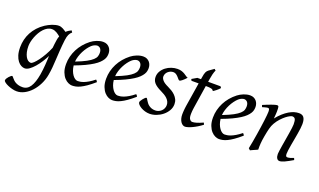

<svg xmlns="http://www.w3.org/2000/svg" viewBox="-84 -1050 2939 1769"><g transform="rotate(20 1385.5 -165.0)"><path d="M165 -46.9Q175.3 -46.9 192.9 -63.2Q210.4 -79.6 230.7 -106.9Q251 -134.3 271.7 -170.4Q292.5 -206.5 308.6 -246.1Q310.5 -264.6 312.7 -284.9Q314.9 -305.2 318.8 -328.1Q320.3 -338.4 323 -347.7Q325.7 -356.9 329.1 -365.2Q321.8 -371.1 313 -377.9Q304.2 -384.8 293.7 -391.1Q283.2 -397.5 271 -401.6Q258.8 -405.8 245.1 -405.8Q222.7 -405.8 202.6 -394.8Q182.6 -383.8 165.8 -365.7Q148.9 -347.7 135.5 -324.5Q122.1 -301.3 112.5 -276.6Q103 -252 97.9 -228Q92.8 -204.1 92.8 -185.1Q92.8 -153.3 98.6 -127.9Q104.5 -102.5 114.3 -84.5Q124 -66.4 137.2 -56.6Q150.4 -46.9 165 -46.9ZM429.2 -439.9Q412.6 -426.3 403.1 -406.2Q393.6 -386.2 389.2 -351.1Q382.3 -293 379.2 -245.1Q376 -197.3 373.8 -155.5Q371.6 -113.8 368.4 -75.9Q365.2 -38.1 358.4 -0.5Q349.6 50.3 327.4 94.7Q305.2 139.2 274.7 172.4Q244.1 205.6 207.3 224.9Q170.4 244.1 132.3 244.1Q111.8 244.1 88.1 238Q64.5 231.9 44.4 223.1Q24.4 214.4 11 204.1Q-2.4 193.8 -2.4 185.1Q-2.4 176.8 3.9 166.3Q10.3 155.8 18.6 146.7Q26.9 137.7 34.9 131.3Q43 125 46.4 125Q50.3 125 54.4 129.9Q58.6 134.8 64.7 141.8Q70.8 148.9 79.3 157.5Q87.9 166 100.1 173.1Q112.3 180.2 129.4 185.1Q146.5 189.9 169.4 189.9Q216.8 189.9 244.6 147.5Q272.5 105 286.6 23.4Q291 -3.9 293.7 -28.1Q296.4 -52.2 298.1 -75Q299.8 -97.7 300.8 -119.4Q301.8 -141.1 302.7 -164.1Q287.1 -133.3 266.4 -100.8Q245.6 -68.4 222.4 -41.5Q199.2 -14.6 175.3 2.7Q151.4 20 129.9 20Q113.8 20 95.5 10.7Q77.1 1.5 61.3 -18.8Q45.4 -39.1 35.2 -71Q24.9 -103 24.9 -148.9Q24.9 -187.5 33.7 -224.4Q42.5 -261.2 60.3 -294.7Q78.1 -328.1 105 -357.7Q131.8 -387.2 168 -411.1Q181.6 -419.9 197.3 -428.2Q212.9 -436.5 229.5 -442.9Q246.1 -449.2 262.5 -453.1Q278.8 -457 293.9 -457Q304.7 -457 314.9 -453.9Q325.2 -450.7 334.7 -445.8Q344.2 -440.9 352.8 -435.1Q361.3 -429.2 369.1 -424.3Q380.4 -435.1 392.8 -442.9Q405.3 -450.7 418 -457Z M635.7 -381.8Q619.6 -367.2 604.2 -346.2Q588.9 -325.2 576.4 -300.8Q564 -276.4 555.7 -249.8Q547.4 -223.1 545.4 -197.3Q609.4 -222.2 646.7 -242.4Q684.1 -262.7 703.1 -280.8Q722.2 -298.8 727.5 -315.4Q732.9 -332 732.9 -349.1Q732.9 -364.3 729 -375.2Q725.1 -386.2 718.8 -392.8Q712.4 -399.4 704.3 -402.6Q696.3 -405.8 688 -405.8Q680.2 -405.8 665 -400.1Q649.9 -394.5 635.7 -381.8ZM811 -371.1Q811 -357.4 807.9 -342.3Q804.7 -327.1 794.7 -311Q784.7 -294.9 766.8 -277.3Q749 -259.8 719.5 -241Q689.9 -222.2 647.5 -201.9Q605 -181.6 545.9 -159.7Q548.8 -132.3 557.4 -109.9Q565.9 -87.4 577.4 -71.3Q588.9 -55.2 602.3 -46.1Q615.7 -37.1 628.9 -37.1Q639.2 -37.1 653.8 -39.3Q668.5 -41.5 687.7 -48.8Q707 -56.2 731.2 -70.3Q755.4 -84.5 784.7 -107.9Q790 -105 794.2 -98.4Q798.3 -91.8 799.8 -87.9Q759.8 -53.2 729 -32Q698.2 -10.7 674.1 0.7Q649.9 12.2 630.6 16.1Q611.3 20 593.8 20Q577.6 20 557.1 11Q536.6 2 518.6 -17.8Q500.5 -37.6 488 -69.6Q475.6 -101.6 475.6 -147.9Q475.6 -186 484.9 -222.9Q494.1 -259.8 511.5 -293.7Q528.8 -327.6 554.2 -357.9Q579.6 -388.2 611.8 -413.1Q623 -421.9 637.2 -429.9Q651.4 -438 666.7 -444.1Q682.1 -450.2 698 -453.6Q713.9 -457 729 -457Q750 -457 765.4 -449.5Q780.8 -441.9 791 -429.7Q801.3 -417.5 806.2 -402.1Q811 -386.7 811 -371.1Z M1028.8 -381.8Q1012.7 -367.2 997.3 -346.2Q981.9 -325.2 969.5 -300.8Q957 -276.4 948.7 -249.8Q940.4 -223.1 938.5 -197.3Q1002.4 -222.2 1039.8 -242.4Q1077.1 -262.7 1096.2 -280.8Q1115.2 -298.8 1120.6 -315.4Q1126 -332 1126 -349.1Q1126 -364.3 1122.1 -375.2Q1118.2 -386.2 1111.8 -392.8Q1105.5 -399.4 1097.4 -402.6Q1089.4 -405.8 1081.1 -405.8Q1073.2 -405.8 1058.1 -400.1Q1043 -394.5 1028.8 -381.8ZM1204.1 -371.1Q1204.1 -357.4 1200.9 -342.3Q1197.8 -327.1 1187.7 -311Q1177.7 -294.9 1159.9 -277.3Q1142.1 -259.8 1112.5 -241Q1083 -222.2 1040.5 -201.9Q998 -181.6 939 -159.7Q941.9 -132.3 950.4 -109.9Q959 -87.4 970.5 -71.3Q981.9 -55.2 995.4 -46.1Q1008.8 -37.1 1022 -37.1Q1032.2 -37.1 1046.9 -39.3Q1061.5 -41.5 1080.8 -48.8Q1100.1 -56.2 1124.3 -70.3Q1148.4 -84.5 1177.7 -107.9Q1183.1 -105 1187.3 -98.4Q1191.4 -91.8 1192.9 -87.9Q1152.8 -53.2 1122.1 -32Q1091.3 -10.7 1067.1 0.7Q1043 12.2 1023.7 16.1Q1004.4 20 986.8 20Q970.7 20 950.2 11Q929.7 2 911.6 -17.8Q893.6 -37.6 881.1 -69.6Q868.7 -101.6 868.7 -147.9Q868.7 -186 877.9 -222.9Q887.2 -259.8 904.5 -293.7Q921.9 -327.6 947.3 -357.9Q972.7 -388.2 1004.9 -413.1Q1016.1 -421.9 1030.3 -429.9Q1044.4 -438 1059.8 -444.1Q1075.2 -450.2 1091.1 -453.6Q1106.9 -457 1122.1 -457Q1143.1 -457 1158.4 -449.5Q1173.8 -441.9 1184.1 -429.7Q1194.3 -417.5 1199.2 -402.1Q1204.1 -386.7 1204.1 -371.1Z M1571.8 -412.1Q1562 -400.9 1552.5 -391.8Q1543 -382.8 1534.7 -376Q1526.4 -369.1 1519.8 -365.5Q1513.2 -361.8 1509.8 -361.8Q1503.4 -361.8 1496.3 -370.4Q1489.3 -378.9 1480.2 -388.9Q1471.2 -398.9 1459.2 -407.5Q1447.3 -416 1431.2 -416Q1417.5 -416 1404.3 -410.9Q1391.1 -405.8 1380.6 -396.7Q1370.1 -387.7 1363.5 -374.8Q1356.9 -361.8 1356.9 -346.2Q1356.9 -329.1 1373.3 -310.1Q1389.6 -291 1429.2 -272.9Q1449.2 -263.7 1469.2 -251.5Q1489.3 -239.3 1505.1 -223.4Q1521 -207.5 1531 -187.3Q1541 -167 1541 -141.1Q1541 -107.4 1523.7 -77.9Q1506.3 -48.3 1479.2 -26.6Q1452.1 -4.9 1418.9 7.6Q1385.7 20 1354 20Q1331.1 20 1308.6 13.4Q1286.1 6.8 1268.6 -3.4Q1251 -13.7 1240 -25.6Q1229 -37.6 1229 -47.9Q1229 -53.2 1234.9 -63.5Q1240.7 -73.7 1248.8 -83.7Q1256.8 -93.8 1265.1 -101.3Q1273.4 -108.9 1278.8 -108.9Q1282.2 -108.9 1285.9 -102.8Q1289.6 -96.7 1295.2 -87.6Q1300.8 -78.6 1308.6 -67.9Q1316.4 -57.1 1328.1 -48.1Q1339.8 -39.1 1355.7 -33Q1371.6 -26.9 1393.1 -26.9Q1410.2 -26.9 1425.5 -33.4Q1440.9 -40 1452.4 -51Q1463.9 -62 1470.5 -76.9Q1477.1 -91.8 1477.1 -108.9Q1477.1 -127.9 1469.2 -143.3Q1461.4 -158.7 1448.5 -171.1Q1435.5 -183.6 1418.5 -193.8Q1401.4 -204.1 1382.8 -212.9Q1356.9 -225.1 1339.4 -237.3Q1321.8 -249.5 1311 -262.2Q1300.3 -274.9 1295.7 -289.1Q1291 -303.2 1291 -318.8Q1291 -349.6 1306.2 -375Q1321.3 -400.4 1345.2 -418.7Q1369.1 -437 1398.7 -447Q1428.2 -457 1457 -457Q1481.9 -457 1499 -451.2Q1516.1 -445.3 1529.1 -437.5Q1542 -429.7 1551.8 -422.4Q1561.5 -415 1571.8 -412.1Z M1861.3 -57.1Q1837.4 -38.6 1813.5 -24.2Q1789.6 -9.8 1768.1 0Q1746.6 9.8 1729.2 14.9Q1711.9 20 1701.2 20Q1689 20 1678 12.7Q1667 5.4 1658.4 -7.6Q1649.9 -20.5 1645 -38.6Q1640.1 -56.6 1640.1 -78.1Q1640.1 -87.4 1640.6 -96.7Q1641.1 -106 1641.8 -116Q1642.6 -126 1643.8 -137.2Q1645 -148.4 1647 -162.1L1684.6 -397.9H1614.3L1606.9 -413.1L1656.2 -441.9H1691.4L1694.3 -459Q1697.3 -479 1700.4 -492.2Q1703.6 -505.4 1707.8 -514.2Q1711.9 -522.9 1716.8 -528.6Q1721.7 -534.2 1728 -539.1L1777.3 -574.2L1791 -562Q1787.6 -557.6 1783.7 -546.4Q1780.3 -536.6 1775.6 -518.6Q1771 -500.5 1766.1 -470.2L1761.7 -441.9H1883.3L1893.1 -428.2Q1888.2 -421.4 1879.6 -413.3Q1871.1 -405.3 1861.8 -397.9Q1852.5 -390.6 1844 -384.5Q1835.4 -378.4 1831.1 -376Q1828.1 -382.8 1823 -387Q1817.9 -391.1 1809.1 -393.6Q1800.3 -396 1787.4 -397Q1774.4 -397.9 1756.3 -397.9H1754.9L1720.2 -173.8Q1718.8 -164.6 1717.5 -154.1Q1716.3 -143.6 1715.6 -134Q1714.8 -124.5 1714.6 -116.2Q1714.4 -107.9 1714.4 -103Q1714.4 -72.8 1725.3 -58.3Q1736.3 -43.9 1750 -43.9Q1767.1 -43.9 1791.7 -51.3Q1816.4 -58.6 1853 -75.2Z M2076.2 -381.8Q2060.1 -367.2 2044.7 -346.2Q2029.3 -325.2 2016.8 -300.8Q2004.4 -276.4 1996.1 -249.8Q1987.8 -223.1 1985.8 -197.3Q2049.8 -222.2 2087.2 -242.4Q2124.5 -262.7 2143.6 -280.8Q2162.6 -298.8 2168 -315.4Q2173.3 -332 2173.3 -349.1Q2173.3 -364.3 2169.4 -375.2Q2165.5 -386.2 2159.2 -392.8Q2152.8 -399.4 2144.8 -402.6Q2136.7 -405.8 2128.4 -405.8Q2120.6 -405.8 2105.5 -400.1Q2090.3 -394.5 2076.2 -381.8ZM2251.5 -371.1Q2251.5 -357.4 2248.3 -342.3Q2245.1 -327.1 2235.1 -311Q2225.1 -294.9 2207.3 -277.3Q2189.5 -259.8 2159.9 -241Q2130.4 -222.2 2087.9 -201.9Q2045.4 -181.6 1986.3 -159.7Q1989.3 -132.3 1997.8 -109.9Q2006.3 -87.4 2017.8 -71.3Q2029.3 -55.2 2042.7 -46.1Q2056.2 -37.1 2069.3 -37.1Q2079.6 -37.1 2094.2 -39.3Q2108.9 -41.5 2128.2 -48.8Q2147.5 -56.2 2171.6 -70.3Q2195.8 -84.5 2225.1 -107.9Q2230.5 -105 2234.6 -98.4Q2238.8 -91.8 2240.2 -87.9Q2200.2 -53.2 2169.4 -32Q2138.7 -10.7 2114.5 0.7Q2090.3 12.2 2071 16.1Q2051.8 20 2034.2 20Q2018.1 20 1997.6 11Q1977.1 2 1959 -17.8Q1940.9 -37.6 1928.5 -69.6Q1916 -101.6 1916 -147.9Q1916 -186 1925.3 -222.9Q1934.6 -259.8 1951.9 -293.7Q1969.2 -327.6 1994.6 -357.9Q2020 -388.2 2052.2 -413.1Q2063.5 -421.9 2077.6 -429.9Q2091.8 -438 2107.2 -444.1Q2122.6 -450.2 2138.4 -453.6Q2154.3 -457 2169.4 -457Q2190.4 -457 2205.8 -449.5Q2221.2 -441.9 2231.4 -429.7Q2241.7 -417.5 2246.6 -402.1Q2251.5 -386.7 2251.5 -371.1Z M2753.4 -35.2Q2709 -8.8 2678 5.6Q2647 20 2628.4 20Q2611.3 20 2601.8 4.6Q2592.3 -10.7 2592.3 -37.1Q2592.3 -45.9 2595.5 -68.6Q2598.6 -91.3 2603.5 -121.6Q2608.4 -151.9 2614.3 -186Q2620.1 -220.2 2625 -251Q2629.9 -281.7 2633.1 -306.2Q2636.2 -330.6 2636.2 -341.8Q2636.2 -378.9 2628.4 -393.6Q2620.6 -408.2 2599.1 -408.2Q2592.8 -408.2 2576.9 -400.4Q2561 -392.6 2541 -377Q2521 -361.3 2499.3 -337.9Q2477.5 -314.5 2459.5 -283.2Q2445.8 -259.8 2437.3 -227.1Q2428.7 -194.3 2420.4 -147Q2412.6 -103.5 2410.4 -72.3Q2408.2 -41 2409.2 -12.2Q2402.8 -8.8 2393.3 -4.6Q2383.8 -0.5 2373.8 3.9Q2363.8 8.3 2354.5 12.5Q2345.2 16.6 2339.4 20L2323.2 4.9Q2330.1 -27.3 2336.7 -64.9Q2343.3 -102.5 2349.4 -140.4Q2355.5 -178.2 2360.8 -215.1Q2366.2 -252 2370.1 -283Q2374 -314 2376.2 -337.4Q2378.4 -360.8 2378.4 -372.1Q2378.4 -383.3 2377.2 -389.9Q2376 -396.5 2373.8 -399.7Q2371.6 -402.8 2368.2 -403.8Q2364.7 -404.8 2360.4 -404.8Q2356 -404.8 2347.4 -402.8Q2338.9 -400.9 2330.1 -398.4Q2319.8 -395.5 2308.1 -392.1L2301.3 -411.1Q2321.8 -419.9 2342.5 -428.2Q2363.3 -436.5 2381.3 -442.9Q2399.4 -449.2 2412.8 -453.1Q2426.3 -457 2432.1 -457Q2439 -457 2442.9 -454.8Q2446.8 -452.6 2448.5 -446.8Q2450.2 -440.9 2450.7 -430.2Q2451.2 -419.4 2451.2 -401.9Q2451.2 -396.5 2450.7 -387.2Q2450.2 -377.9 2449.5 -367.4Q2448.7 -356.9 2447.8 -346.9Q2446.8 -336.9 2446.3 -331.1Q2472.7 -364.3 2499.5 -388.2Q2526.4 -412.1 2552.2 -427.5Q2578.1 -442.9 2602.3 -450Q2626.5 -457 2648.4 -457Q2663.6 -457 2675.5 -452.6Q2687.5 -448.2 2695.3 -438.2Q2703.1 -428.2 2707.3 -411.9Q2711.4 -395.5 2711.4 -372.1Q2711.4 -355 2708.3 -329.6Q2705.1 -304.2 2700.2 -274.7Q2695.3 -245.1 2689.5 -213.9Q2683.6 -182.6 2678.7 -154.3Q2673.8 -126 2670.7 -102.8Q2667.5 -79.6 2667.5 -65.9Q2667.5 -49.3 2671.9 -43.2Q2676.3 -37.1 2685.1 -37.1Q2696.3 -37.1 2710.9 -41Q2725.6 -44.9 2746.1 -53.2Z"/></g></svg>

Font: Gentium Plus CyrE
Style: Italic
Weight: 400
Italic angle: -8°
Designer: J. Victor Gaultney, Annie Olsen, Iska Routamaa, Becca Hirsbrunner
Foundry: SIL International
Version: Version 5.000